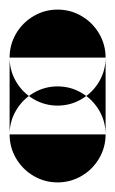

<svg xmlns="http://www.w3.org/2000/svg" viewBox="-20 -220 240 400"><path d="M0 -100H200V60H0ZM100 -200Q73 -200 50 -186.5Q27 -173 13.5 -150Q0 -127 0 -100Q0 -73 13.5 -50Q27 -27 50 -13.5Q73 0 100 0Q127 0 150 -13.5Q173 -27 186.5 -50Q200 -73 200 -100Q200 -127 186.5 -150Q173 -173 150 -186.5Q127 -200 100 -200ZM100 -40Q73 -40 50 -26.5Q27 -13 13.5 10Q0 33 0 60Q0 87 13.5 110Q27 133 50 146.5Q73 160 100 160Q127 160 150 146.5Q173 133 186.5 110Q200 87 200 60Q200 33 186.5 10Q173 -13 150 -26.5Q127 -40 100 -40Z"/></svg>

Font: Wavefont ExtraBold
Style: Regular
Weight: 800
Monospace: yes
Version: Version 3.005;gftools[0.9.33]